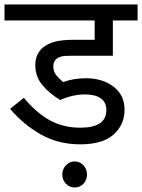

<svg xmlns="http://www.w3.org/2000/svg" viewBox="-20 -642 632 854"><path d="M358 -222Q329 -222 300 -215Q271 -208 248 -197Q201 -225 169 -263Q137 -301 137 -352Q137 -380 147 -400Q157 -420 174 -433Q197 -450 228 -457.5Q259 -465 308 -465H401V-551H0V-622H592V-551H482V-394H298Q267 -394 254 -391Q241 -388 232 -381Q217 -369 217 -347Q217 -323 231 -306.5Q245 -290 261 -277Q307 -294 362 -294Q436 -294 485 -256.5Q534 -219 534 -154Q534 -87 485 -43.5Q436 0 337 0Q239 0 161.5 -44Q84 -88 25 -158L86 -207Q143 -139 202.5 -106.5Q262 -74 337 -74Q453 -74 453 -152Q453 -187 428.5 -204.5Q404 -222 358 -222ZM257 134Q257 110 273.5 93Q290 76 312 76Q335 76 351 93Q367 110 367 134Q367 159 351 175.5Q335 192 312 192Q290 192 273.5 175.5Q257 159 257 134Z"/></svg>

Font: Noto Sans
Style: Italic
Weight: 400
Italic angle: -12°
Designer: Monotype Design Team
Foundry: Monotype Imaging Inc.
Version: Version 2.013; ttfautohint (v1.8.4.7-5d5b)